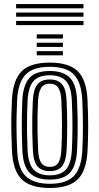

<svg xmlns="http://www.w3.org/2000/svg" viewBox="-20 -918 490 947"><path d="M225.8 9.2Q131 9.2 87.4 -33.2Q43.8 -75.8 39 -173.8Q36.8 -222.5 36 -264.6Q35.2 -306.8 36 -346.4Q36.8 -386 38.8 -427Q44 -523 86.5 -566.1Q129 -609.2 225.8 -609.2Q320.8 -609.2 363.8 -566.4Q406.8 -523.5 411.5 -426.8Q415 -352.2 414.9 -292.9Q414.8 -233.5 411.8 -173.8Q406.5 -76 363.4 -33.4Q320.2 9.2 225.8 9.2ZM225.8 -11.5Q308.2 -11.5 344.8 -50.2Q381.2 -89 386 -175Q388.8 -234.5 389 -291.8Q389.2 -349 385.8 -425.8Q381.5 -511.2 344.8 -549.9Q308 -588.5 225.8 -588.5Q142.8 -588.5 105.9 -549.9Q69 -511.2 64.5 -425Q62.8 -388.8 61.9 -350.8Q61 -312.8 61.6 -269.5Q62.2 -226.2 64.8 -174Q69 -84 108.4 -47.8Q147.8 -11.5 225.8 -11.5ZM225.8 -32.2Q160 -32.2 127 -64.5Q94 -96.8 90.2 -177Q88.2 -220.2 87.6 -262.8Q87 -305.2 87.6 -345.5Q88.2 -385.8 90 -422.8Q94.2 -499 125 -533.4Q155.8 -567.8 225.8 -567.8Q291.2 -567.8 323.8 -535.6Q356.2 -503.5 360 -425.5Q362.2 -377 362.9 -334.9Q363.5 -292.8 362.9 -254.2Q362.2 -215.8 360.2 -178Q356.2 -99.5 324.9 -65.9Q293.5 -32.2 225.8 -32.2ZM225.8 -53.2Q280 -53.2 305.5 -82.1Q331 -111 334.5 -178.8Q337 -228.8 337.4 -289.5Q337.8 -350.2 334.2 -422.5Q331.2 -490.5 305.1 -518.6Q279 -546.8 225.8 -546.8Q170.8 -546.8 145.2 -518Q119.8 -489.2 116 -422Q114.2 -389.2 113.5 -351.2Q112.8 -313.2 113.2 -269.9Q113.8 -226.5 116 -177.8Q119.5 -109.2 145.9 -81.2Q172.2 -53.2 225.8 -53.2ZM225.8 -74Q185 -74 164.8 -97.8Q144.5 -121.5 142 -179Q140 -223.2 139.2 -263.4Q138.5 -303.5 139.2 -342.1Q140 -380.8 141.8 -420.8Q144.8 -477.2 164.2 -501.6Q183.8 -526 225.8 -526Q265.2 -526 285.5 -502.9Q305.8 -479.8 308.5 -421.8Q311.5 -354.5 311.5 -294.8Q311.5 -235 308.8 -180Q305.8 -122.8 286.2 -98.4Q266.8 -74 225.8 -74ZM225.8 -94.8Q255 -94.8 267.9 -115.6Q280.8 -136.5 283 -181.2Q285.5 -232.8 285.8 -290.1Q286 -347.5 282.8 -420.5Q281 -464.2 267.8 -484.8Q254.5 -505.2 225.8 -505.2Q196 -505.2 183 -484.6Q170 -464 167.5 -419.5Q165.8 -381 165.1 -344.1Q164.5 -307.2 165.1 -267.4Q165.8 -227.5 167.8 -180Q169.8 -134 183.6 -114.4Q197.5 -94.8 225.8 -94.8ZM161.2 -728V-748.8H290.2V-728ZM161.2 -645V-665.8H290.2V-645ZM161.2 -686.5V-707.2H290.2V-686.5ZM391.8 -877H59.5V-897.8H391.8ZM391.8 -794H59.5V-814.8H391.8ZM391.8 -835.5H59.5V-856.2H391.8Z"/></svg>

Font: Big Shoulders Inline Display Thin ExtraBold
Style: Regular
Weight: 800
Version: Version 2.002